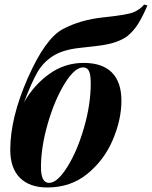

<svg xmlns="http://www.w3.org/2000/svg" viewBox="-20 -806 665 840"><path d="M159.2 -74.2Q159.2 -5.9 194.8 -5.9Q230.5 -5.9 273.9 -74.7Q317.4 -143.6 347.2 -246.1Q377 -348.6 377 -440.9Q377 -480.5 368.9 -495.8Q360.8 -511.2 344.2 -511.2Q306.6 -511.2 262.9 -440.2Q219.2 -369.1 189.2 -265.9Q159.2 -162.6 159.2 -74.2ZM187 14.2Q109.4 14.2 67.1 -28.1Q24.9 -70.3 24.9 -150.9Q24.9 -290 101.3 -463.9Q177.7 -637.7 254.9 -678.7Q332 -719.7 433.8 -730.2Q535.6 -740.7 563.7 -752.2Q591.8 -763.7 610.8 -786.1L625 -782.2Q603 -731 583.5 -700.4Q564 -669.9 537.1 -647.9Q499 -620.1 434.6 -609.4Q406.2 -604.5 331.1 -596.7Q255.9 -588.9 212.6 -561.5Q169.4 -534.2 144 -490.5Q118.7 -446.8 85 -358.4Q128.9 -435.1 196.3 -482.9Q263.7 -530.8 345.7 -530.8Q427.7 -530.8 469.5 -488.8Q511.2 -446.8 511.2 -365.2Q511.2 -283.7 473.9 -195.1Q436.5 -106.4 363 -46.1Q289.6 14.2 187 14.2Z"/></svg>

Font: PlayfairDisplay-BoldItalic
Style: Bold Italic
Weight: 700
Italic angle: -14.9847°
Designer: Claus Eggers Sørensen
Foundry: Claus Eggers Sørensen
Version: Version 1.002;PS 001.002;hotconv 1.0.70;makeotf.lib2.5.58329